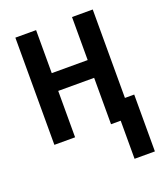

<svg xmlns="http://www.w3.org/2000/svg" viewBox="-136 -632 773 914"><g transform="rotate(-20 250.0 -175.0)"><path d="M387 193H490V-95H443V-543H338V-325H156V-543H51V0H156V-235H338V0H387Z"/></g></svg>

Font: Noto Sans Mono ExtraCondensed SemiBold
Style: Regular
Weight: 600
Width: 2
Designer: Monotype Design Team
Foundry: Monotype Imaging Inc.
Version: Version 2.014